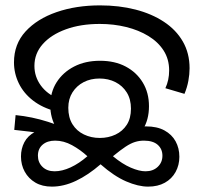

<svg xmlns="http://www.w3.org/2000/svg" viewBox="-20 -686 757 714"><path d="M188 -272Q138 -285 103 -312Q68 -339 50 -376Q32 -413 32 -454Q32 -522 75 -569Q118 -616 190.5 -641Q263 -666 352 -666Q423 -666 483.5 -650.5Q544 -635 589.5 -605Q635 -575 660 -531.5Q685 -488 685 -432Q685 -410 680.5 -385.5Q676 -361 666 -337L595 -358Q602 -373 605.5 -389.5Q609 -406 609 -424Q609 -466 588.5 -498Q568 -530 532 -552Q496 -574 449.5 -585.5Q403 -597 351 -597Q280 -597 225 -577Q170 -557 139 -522Q108 -487 108 -441Q108 -401 131.5 -368.5Q155 -336 197 -319L188 -272ZM183 -49Q211 -49 242.5 -63.5Q274 -78 305 -105Q279 -129 248 -146Q217 -163 185 -163Q156 -163 138.5 -148Q121 -133 121 -107Q121 -82 138 -65.5Q155 -49 183 -49ZM173 8Q137 8 111.5 -7Q86 -22 72 -47.5Q58 -73 58 -104Q58 -133 70.5 -157Q83 -181 110 -195.5Q137 -210 180 -210L184 -177Q167 -183 142.5 -188Q118 -193 90 -196.5Q62 -200 33 -203L38 -258Q99 -252 158.5 -233Q218 -214 269 -188Q320 -162 353 -136Q394 -168 423.5 -185Q453 -202 476.5 -209Q500 -216 523 -216Q564 -216 591.5 -201Q619 -186 633 -160.5Q647 -135 647 -103Q647 -72 633 -46.5Q619 -21 593 -6.5Q567 8 531 8Q494 8 449 -11.5Q404 -31 354 -75Q308 -35 262.5 -13.5Q217 8 173 8ZM521 -49Q549 -49 566.5 -65.5Q584 -82 584 -107Q584 -132 566.5 -147.5Q549 -163 515 -163Q498 -163 482 -158Q466 -153 447 -140.5Q428 -128 400 -105Q435 -76 466.5 -62.5Q498 -49 521 -49ZM351 -173Q383 -173 409.5 -185.5Q436 -198 451.5 -222Q467 -246 467 -282Q467 -317 451.5 -342Q436 -367 409.5 -380.5Q383 -394 350 -394Q317 -394 291 -380.5Q265 -367 249.5 -342.5Q234 -318 234 -285Q234 -249 249.5 -224Q265 -199 292 -186Q319 -173 351 -173ZM353 -126Q296 -126 254.5 -148.5Q213 -171 190 -209Q167 -247 167 -294Q167 -343 190.5 -380Q214 -417 255.5 -438.5Q297 -460 352 -460Q407 -460 447.5 -438.5Q488 -417 511 -379Q534 -341 534 -291Q534 -240 510.5 -203Q487 -166 446.5 -146Q406 -126 353 -126Z"/></svg>

Font: oriya25
Style: Book
Weight: 400
Designer: Jelle Bosma - Monotype Design Team
Foundry: Monotype Imaging Inc.
Version: Version 2.003